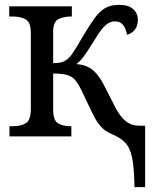

<svg xmlns="http://www.w3.org/2000/svg" viewBox="-20 -562 637 791"><path d="M534 209Q533 131 524.5 89Q516 47 496.5 26.5Q477 6 442 -9Q414 -20 395.5 -40.5Q377 -61 360 -97L315 -191Q301 -220 287.5 -234.5Q274 -249 253 -254Q232 -259 199 -259V-111Q199 -66 219 -54Q239 -42 270 -42H274V0H19V-42H33Q66 -42 86.5 -54.5Q107 -67 107 -114V-426Q107 -470 86 -482Q65 -494 33 -494H18V-536H276V-494H272Q242 -494 220.5 -483Q199 -472 199 -431V-302Q225 -302 239 -307.5Q253 -313 264 -324Q276 -336 292 -362.5Q308 -389 331 -428Q352 -462 370.5 -488Q389 -514 412 -528Q435 -542 471 -542Q509 -542 528.5 -524.5Q548 -507 548 -480Q548 -454 534.5 -438.5Q521 -423 503 -419Q500 -442 488 -458Q476 -474 454 -474Q431 -474 412 -455.5Q393 -437 370 -398Q345 -358 329 -335Q313 -312 295 -298Q336 -295 361.5 -274Q387 -253 408 -212L455 -120Q475 -81 498.5 -62.5Q522 -44 556 -44H578V209Z"/></svg>

Font: Noto Serif SemiCondensed
Style: Regular
Weight: 400
Width: 4
Designer: Monotype Design Team
Foundry: Monotype Imaging Inc.
Version: Version 2.013